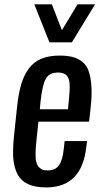

<svg xmlns="http://www.w3.org/2000/svg" viewBox="-20 -837 458 866"><path d="M203.1 -646 134.8 -817.4H213.9L259.3 -700.7L329.6 -817.4H408.7L304.2 -646ZM188.5 8.3Q138.7 8.3 106.9 -6.3Q75.2 -21 59.6 -49.8Q43.9 -79.1 40 -122.1Q38.6 -137.7 39.1 -155.3Q39.1 -186 43 -222.2L57.1 -356Q63.5 -416 75.9 -457.5Q88.4 -499 110.8 -528.8Q133.3 -558.6 167.7 -572.5Q202.1 -586.4 250.5 -586.4Q302.7 -586.4 334.2 -569.6Q365.7 -552.7 378.4 -520.5Q390.6 -488.3 392.6 -441.4Q393.1 -432.6 393.1 -423.3Q393.1 -383.8 387.2 -335.4L381.8 -288.1H153.3L145 -210Q143.6 -193.4 142.8 -186Q142.1 -178.7 141.1 -164.6Q140.1 -150.4 140.4 -143.8Q140.6 -137.2 140.9 -125.7Q141.1 -114.3 143.1 -108.9Q145 -103.5 147.7 -95.5Q150.4 -87.4 154.8 -83.5Q159.2 -79.6 164.8 -75.4Q170.4 -71.3 178.2 -69.8Q186 -68.4 195.8 -68.4Q230.5 -68.4 246.6 -92.3Q262.7 -116.2 267.6 -165L271.5 -200.7H372.6L369.6 -177.2Q350.6 8.3 188.5 8.3ZM159.7 -344.2H286.6L291.5 -396.5Q294.4 -423.8 294.4 -445.3Q293.9 -452.1 293.9 -458Q293 -483.4 280.5 -496.6Q268.1 -509.8 241.7 -509.8Q202.6 -509.8 186.8 -481.9Q170.9 -454.1 162.6 -376.5Z"/></svg>

Font: Oswald
Style: Regular
Weight: 400
Designer: Vernon Adams
Foundry: Vernon Adams
Version: 3.0; ttfautohint (v0.94.23-7a4d-dirty) -l 8 -r 50 -G 200 -x 